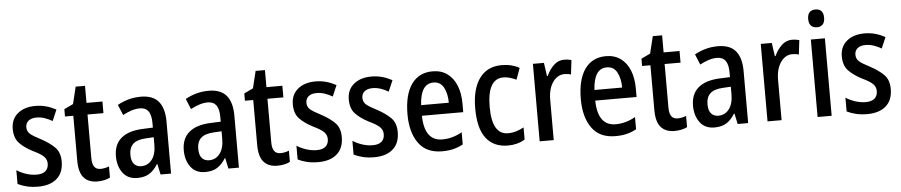

<svg xmlns="http://www.w3.org/2000/svg" viewBox="-43 -1034 6254 1333"><g transform="rotate(-5 3084.0 -367.5)"><path d="M356 -150Q356 -72 309 -31Q262 10 179 10Q135 10 100 1.5Q65 -7 37 -21V-117Q64 -99 101 -86.5Q138 -74 175 -74Q217 -74 237.5 -92.5Q258 -111 258 -144Q258 -172 238.5 -192.5Q219 -213 162 -240Q104 -270 70.5 -305.5Q37 -341 37 -405Q37 -472 83.5 -511Q130 -550 207 -550Q247 -550 282.5 -540Q318 -530 351 -512L318 -435Q293 -450 265 -459.5Q237 -469 208 -469Q172 -469 152 -452.5Q132 -436 132 -408Q132 -379 152.5 -361Q173 -343 230 -314Q287 -283 321.5 -248Q356 -213 356 -150Z M620 -75Q649 -75 680 -87V-9Q663 0 640 5Q617 10 591 10Q530 10 497 -27Q464 -64 464 -147V-459H406V-510L469 -540L498 -659H563V-540H674V-459H563V-154Q563 -75 620 -75Z M942 -550Q1026 -550 1065.5 -502.5Q1105 -455 1105 -363V0H1032L1016 -74H1013Q987 -32 954 -11Q921 10 870 10Q804 10 769 -36.5Q734 -83 734 -153Q734 -235 785.5 -278.5Q837 -322 935 -326L1007 -329V-360Q1007 -417 987.5 -443.5Q968 -470 928 -470Q900 -470 870.5 -460.5Q841 -451 809 -434L779 -507Q814 -527 855 -538.5Q896 -550 942 -550ZM954 -259Q891 -256 863 -230Q835 -204 835 -155Q835 -111 853.5 -90Q872 -69 904 -69Q950 -69 978.5 -106Q1007 -143 1007 -210V-262Z M1415 -550Q1499 -550 1538.5 -502.5Q1578 -455 1578 -363V0H1505L1489 -74H1486Q1460 -32 1427 -11Q1394 10 1343 10Q1277 10 1242 -36.5Q1207 -83 1207 -153Q1207 -235 1258.5 -278.5Q1310 -322 1408 -326L1480 -329V-360Q1480 -417 1460.5 -443.5Q1441 -470 1401 -470Q1373 -470 1343.5 -460.5Q1314 -451 1282 -434L1252 -507Q1287 -527 1328 -538.5Q1369 -550 1415 -550ZM1427 -259Q1364 -256 1336 -230Q1308 -204 1308 -155Q1308 -111 1326.5 -90Q1345 -69 1377 -69Q1423 -69 1451.5 -106Q1480 -143 1480 -210V-262Z M1874 -75Q1903 -75 1934 -87V-9Q1917 0 1894 5Q1871 10 1845 10Q1784 10 1751 -27Q1718 -64 1718 -147V-459H1660V-510L1723 -540L1752 -659H1817V-540H1928V-459H1817V-154Q1817 -75 1874 -75Z M2308 -150Q2308 -72 2261 -31Q2214 10 2131 10Q2087 10 2052 1.5Q2017 -7 1989 -21V-117Q2016 -99 2053 -86.5Q2090 -74 2127 -74Q2169 -74 2189.5 -92.5Q2210 -111 2210 -144Q2210 -172 2190.5 -192.5Q2171 -213 2114 -240Q2056 -270 2022.5 -305.5Q1989 -341 1989 -405Q1989 -472 2035.5 -511Q2082 -550 2159 -550Q2199 -550 2234.5 -540Q2270 -530 2303 -512L2270 -435Q2245 -450 2217 -459.5Q2189 -469 2160 -469Q2124 -469 2104 -452.5Q2084 -436 2084 -408Q2084 -379 2104.5 -361Q2125 -343 2182 -314Q2239 -283 2273.5 -248Q2308 -213 2308 -150Z M2698 -150Q2698 -72 2651 -31Q2604 10 2521 10Q2477 10 2442 1.5Q2407 -7 2379 -21V-117Q2406 -99 2443 -86.5Q2480 -74 2517 -74Q2559 -74 2579.5 -92.5Q2600 -111 2600 -144Q2600 -172 2580.5 -192.5Q2561 -213 2504 -240Q2446 -270 2412.5 -305.5Q2379 -341 2379 -405Q2379 -472 2425.5 -511Q2472 -550 2549 -550Q2589 -550 2624.5 -540Q2660 -530 2693 -512L2660 -435Q2635 -450 2607 -459.5Q2579 -469 2550 -469Q2514 -469 2494 -452.5Q2474 -436 2474 -408Q2474 -379 2494.5 -361Q2515 -343 2572 -314Q2629 -283 2663.5 -248Q2698 -213 2698 -150Z M2975 -549Q3036 -549 3078 -518Q3120 -487 3141.5 -433Q3163 -379 3163 -308V-248H2875Q2878 -72 3003 -72Q3073 -72 3140 -110V-25Q3107 -7 3072 1.5Q3037 10 2994 10Q2884 10 2830 -65.5Q2776 -141 2776 -266Q2776 -403 2828 -476Q2880 -549 2975 -549ZM2975 -471Q2884 -471 2876 -322H3069Q3069 -385 3046 -428Q3023 -471 2975 -471Z M3453 10Q3354 10 3301 -58Q3248 -126 3248 -267Q3248 -402 3302 -476Q3356 -550 3457 -550Q3494 -550 3525 -542Q3556 -534 3580 -520L3551 -440Q3529 -451 3506 -457.5Q3483 -464 3461 -464Q3349 -464 3349 -267Q3349 -75 3461 -75Q3491 -75 3518 -83.5Q3545 -92 3571 -106V-22Q3547 -6 3516.5 2Q3486 10 3453 10Z M3893 -550Q3919 -550 3943 -543L3931 -443Q3912 -450 3886 -450Q3837 -450 3804.5 -403.5Q3772 -357 3772 -281V0H3674V-540H3751L3764 -447H3769Q3789 -491 3820 -520.5Q3851 -550 3893 -550Z M4183 -549Q4244 -549 4286 -518Q4328 -487 4349.5 -433Q4371 -379 4371 -308V-248H4083Q4086 -72 4211 -72Q4281 -72 4348 -110V-25Q4315 -7 4280 1.5Q4245 10 4202 10Q4092 10 4038 -65.5Q3984 -141 3984 -266Q3984 -403 4036 -476Q4088 -549 4183 -549ZM4183 -471Q4092 -471 4084 -322H4277Q4277 -385 4254 -428Q4231 -471 4183 -471Z M4642 -75Q4671 -75 4702 -87V-9Q4685 0 4662 5Q4639 10 4613 10Q4552 10 4519 -27Q4486 -64 4486 -147V-459H4428V-510L4491 -540L4520 -659H4585V-540H4696V-459H4585V-154Q4585 -75 4642 -75Z M4964 -550Q5048 -550 5087.5 -502.5Q5127 -455 5127 -363V0H5054L5038 -74H5035Q5009 -32 4976 -11Q4943 10 4892 10Q4826 10 4791 -36.5Q4756 -83 4756 -153Q4756 -235 4807.5 -278.5Q4859 -322 4957 -326L5029 -329V-360Q5029 -417 5009.5 -443.5Q4990 -470 4950 -470Q4922 -470 4892.5 -460.5Q4863 -451 4831 -434L4801 -507Q4836 -527 4877 -538.5Q4918 -550 4964 -550ZM4976 -259Q4913 -256 4885 -230Q4857 -204 4857 -155Q4857 -111 4875.5 -90Q4894 -69 4926 -69Q4972 -69 5000.5 -106Q5029 -143 5029 -210V-262Z M5481 -550Q5507 -550 5531 -543L5519 -443Q5500 -450 5474 -450Q5425 -450 5392.5 -403.5Q5360 -357 5360 -281V0H5262V-540H5339L5352 -447H5357Q5377 -491 5408 -520.5Q5439 -550 5481 -550Z M5661 -745Q5716 -745 5716 -683Q5716 -652 5701.5 -636.5Q5687 -621 5661 -621Q5635 -621 5620 -636.5Q5605 -652 5605 -683Q5605 -745 5661 -745ZM5709 -540V0H5611V-540Z M6134 -150Q6134 -72 6087 -31Q6040 10 5957 10Q5913 10 5878 1.5Q5843 -7 5815 -21V-117Q5842 -99 5879 -86.5Q5916 -74 5953 -74Q5995 -74 6015.5 -92.5Q6036 -111 6036 -144Q6036 -172 6016.5 -192.5Q5997 -213 5940 -240Q5882 -270 5848.5 -305.5Q5815 -341 5815 -405Q5815 -472 5861.5 -511Q5908 -550 5985 -550Q6025 -550 6060.5 -540Q6096 -530 6129 -512L6096 -435Q6071 -450 6043 -459.5Q6015 -469 5986 -469Q5950 -469 5930 -452.5Q5910 -436 5910 -408Q5910 -379 5930.5 -361Q5951 -343 6008 -314Q6065 -283 6099.5 -248Q6134 -213 6134 -150Z"/></g></svg>

Font: Noto Sans Myanmar Condensed Medium
Style: Regular
Weight: 500
Width: 3
Designer: Monotype Design Team
Foundry: Monotype Imaging Inc.
Version: Version 2.107; ttfautohint (v1.8.4.7-5d5b)